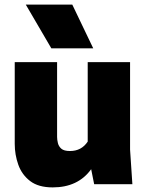

<svg xmlns="http://www.w3.org/2000/svg" viewBox="-20 -800 635 834"><path d="M209 14Q147 14 111 -13.5Q75 -41 59.5 -84.5Q44 -128 44 -175V-530H228V-205Q228 -193 231.5 -178.5Q235 -164 246.5 -154Q258 -144 284 -144Q334 -144 361 -185V-530H545V-150L555 0H389L376 -65Q319 14 209 14ZM385 -590H203L92 -780H294Z"/></svg>

Font: Tanohe Sans ExtraBold
Style: Regular
Weight: 800
Designer: Village Type and Design LLC & Cristiano Sobral
Foundry: Cooper Hewitt Smithsonian Design Museum
Version: Version 1.00;September 29, 2021;FontCreator 13.0.0.2655 64-b